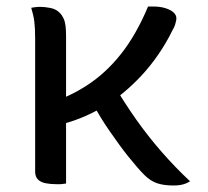

<svg xmlns="http://www.w3.org/2000/svg" viewBox="-20 -560 640 590"><path d="M183 4Q180 4 174.5 5Q169 6 164 6Q159 6 153 6Q135 6 120 3Q105 0 96.5 -8.5Q88 -17 88 -33V-441Q88 -474 85.5 -493.5Q83 -513 76 -536Q80 -537 84.5 -537.5Q89 -538 93.5 -538.5Q98 -539 103 -539Q117 -539 135 -535.5Q153 -532 164 -520Q171 -513 175.5 -503Q180 -493 181.5 -480Q183 -467 183 -448ZM435 -540H450Q472 -540 488 -535Q504 -530 513 -522Q522 -514 522 -504Q522 -500 521 -495.5Q520 -491 518 -484Q516 -477 510 -467Q491 -428 466.5 -392.5Q442 -357 414.5 -327.5Q387 -298 356.5 -273Q326 -248 293 -229Q260 -210 226 -196.5Q192 -183 156 -175L123 -240Q191 -261 248.5 -298.5Q306 -336 352.5 -395Q399 -454 435 -540ZM513 10Q483 10 462.5 3Q442 -4 424 -22Q413 -33 400 -48Q387 -63 373 -80.5Q359 -98 345 -117.5Q331 -137 317 -157Q303 -177 290.5 -197.5Q278 -218 267 -238L329 -301Q361 -246 398 -193.5Q435 -141 477 -93Q519 -45 564 -3Q558 1 550.5 4Q543 7 534 8.5Q525 10 513 10Z"/></svg>

Font: Recursive Casual
Style: Regular
Weight: 400
Version: Version 1.047